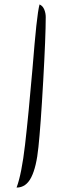

<svg xmlns="http://www.w3.org/2000/svg" viewBox="-20 -717 299 869"><path d="M127 -406Q137 -531 144.5 -601Q152 -671 159 -697Q174 -690 180.5 -673.5Q187 -657 187 -640Q187 -554 175.5 -349.5Q164 -145 154 -52Q145 39 121.5 85.5Q98 132 55 132Q78 71 93.5 -63Q109 -197 127 -406Z"/></svg>

Font: Dancing Script
Style: Regular
Weight: 400
Designer: Pablo Impallari
Foundry: Pablo Impallari
Version: Version 2.000